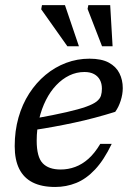

<svg xmlns="http://www.w3.org/2000/svg" viewBox="-20 -734 529 764"><path d="M316 -447.5Q284.5 -447.5 256 -433.8Q227.5 -420 203.8 -395Q180 -370 162.8 -335.8Q145.5 -301.5 135.8 -260.5Q126 -219.5 126 -174.5Q126 -109.5 149.8 -84.5Q173.5 -59.5 221.5 -59.5Q251.5 -59.5 279.2 -69.8Q307 -80 332 -102.2Q357 -124.5 379 -161.5H424.5Q393.5 -97 358.2 -59.5Q323 -22 283.2 -6Q243.5 10 199.5 10Q146 10 110.2 -8Q74.5 -26 56.5 -62Q38.5 -98 38.5 -152.5Q38.5 -213 53.5 -266Q68.5 -319 96.2 -362Q124 -405 161.2 -436Q198.5 -467 243 -483.8Q287.5 -500.5 336 -500.5Q384 -500.5 413 -484.8Q442 -469 455.2 -442.5Q468.5 -416 468.5 -383.5Q468.5 -359 460.2 -333.2Q452 -307.5 438.5 -289Q398.5 -276.5 357.2 -265.5Q316 -254.5 275 -245.8Q234 -237 194.5 -229.8Q155 -222.5 118 -217L121 -263Q196 -276.5 244.8 -287.8Q293.5 -299 322.2 -309.2Q351 -319.5 364.5 -330.2Q378 -341 381.8 -353.5Q385.5 -366 385.5 -381Q385.5 -401.5 377.5 -416.2Q369.5 -431 354.2 -439.2Q339 -447.5 316 -447.5ZM294 -550H248L144 -697L147 -713.5H238.5ZM428 -550H386L328.5 -698.5L331.5 -713.5H418.5Z"/></svg>

Font: Newsreader 9pt
Style: Italic
Weight: 400
Italic angle: -17°
Designer: Hugues Gentile
Foundry: Production Type
Version: Version 1.003